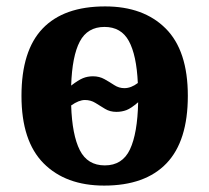

<svg xmlns="http://www.w3.org/2000/svg" viewBox="-20 -569 653 599"><path d="M305 10Q185 10 116 -59.5Q47 -129 47 -270Q47 -411 113 -480Q179 -549 308 -549Q428 -549 497 -480Q566 -411 566 -270Q566 -129 499.5 -59.5Q433 10 305 10ZM368 -294Q389 -294 410 -310Q406 -397 382 -441Q358 -485 306 -485Q253 -485 229 -439.5Q205 -394 202 -302Q224 -319 238.5 -325Q253 -331 270 -331Q290 -331 306 -322Q322 -313 336.5 -303.5Q351 -294 368 -294ZM307 -53Q362 -53 385.5 -103Q409 -153 411 -250Q389 -231 374.5 -225.5Q360 -220 343 -220Q323 -220 307.5 -229.5Q292 -239 277.5 -248Q263 -257 245 -257Q226 -257 202 -240Q205 -148 229 -100.5Q253 -53 307 -53Z"/></svg>

Font: NotoSerif-Bold
Style: Regular
Weight: 700
Designer: Monotype Design Team
Foundry: Monotype Imaging Inc.
Version: Version 2.007; ttfautohint (v1.8) -l 8 -r 50 -G 200 -x 14 -D